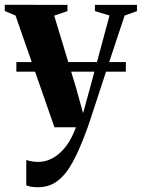

<svg xmlns="http://www.w3.org/2000/svg" viewBox="-31 -533 594 804"><path d="M127.5 251Q111.5 251 98.5 248.8Q85.5 246.5 79 243V137Q87.5 140 100.8 142.5Q114 145 128 145Q155 145 179 134.2Q203 123.5 223.5 104Q244 84.5 259.8 58Q275.5 31.5 287 0H197L34 -468L-11 -487V-513L251.5 -512.5V-486.5L196 -467.5L288 -163.5L317 -59L344 -157.5L427.5 -468L366.5 -486.5V-512.5H542.5V-486.5L491 -468Q471 -408.5 449.8 -344.5Q428.5 -280.5 408.8 -220Q389 -159.5 372.5 -109.2Q356 -59 345.2 -26.2Q334.5 6.5 331 14Q302.5 92.5 273.8 145.2Q245 198 210.2 224.5Q175.5 251 127.5 251ZM496 -273V-233H37.5V-273Z"/></svg>

Font: Merriweather 120pt
Style: Bold
Weight: 700
Designer: Eben Sorkin
Foundry: Eben Sorkin
Version: Version 2.100